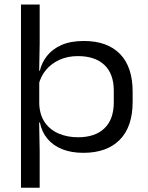

<svg xmlns="http://www.w3.org/2000/svg" viewBox="-20 -682 673 872"><path d="M358.5 12.1Q303.6 12.1 262.2 -4.5Q220.7 -21.2 195.1 -52.2Q169.4 -83.3 161.2 -125.6H132.9L158.3 -209.2Q160.7 -158.2 184.5 -124.8Q208.4 -91.4 247.5 -75Q286.6 -58.6 334.5 -58.6Q411.7 -58.6 454.2 -99.1Q496.8 -139.6 496.8 -217.6V-269.4Q496.8 -346.7 454.2 -387Q411.6 -427.2 333.7 -427.2Q286.9 -427.2 249.8 -410.2Q212.6 -393.1 188.6 -364Q164.6 -334.9 155.7 -297.8L134.1 -360.9H161Q169.4 -397.3 193.4 -428Q217.4 -458.8 258.9 -477.4Q300.5 -495.9 361 -495.9Q467.2 -495.9 524.8 -437.1Q582.4 -378.2 582.4 -265.5V-219.5Q582.4 -106.4 523.9 -47.1Q465.4 12.1 358.5 12.1ZM75.3 170.5V-661.5H160.2V-484.4L157.8 -352.7L158.3 -321V-156.9L157.7 -135L160.2 6.3V170.5Z"/></svg>

Font: Anek Gurmukhi Medium SemiExpanded
Style: Regular
Weight: 500
Width: 6
Version: Version 1.003